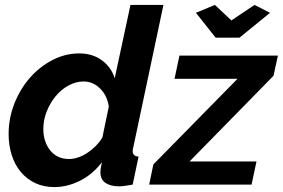

<svg xmlns="http://www.w3.org/2000/svg" viewBox="-20 -750 1149 780"><path d="M776 -698 853 -730 920 -667 1014 -730 1077 -698 953 -597H856ZM603 -82 945 -430H689L709 -524H1109L1091 -442L750 -94H1022L1002 0H586ZM201 10Q157 10 122.5 -6.5Q88 -23 64 -52Q40 -81 27.5 -120.5Q15 -160 15 -205Q15 -270 38.5 -329.5Q62 -389 101.5 -434Q141 -479 193 -506Q245 -533 302 -533Q356 -533 394 -505Q432 -477 446 -432L510 -730H644L522 -154Q519 -143 519 -136Q519 -115 543 -114L519 0Q501 3 487.5 5Q474 7 464 7Q429 7 408.5 -7Q388 -21 388 -50Q388 -58 389.5 -67.5Q391 -77 394 -91Q356 -41 304.5 -15.5Q253 10 201 10ZM261 -104Q278 -104 297.5 -110.5Q317 -117 335 -129Q353 -141 369 -157Q385 -173 396 -192L422 -317Q416 -361 387 -390Q358 -419 320 -419Q288 -419 258 -402.5Q228 -386 205.5 -358.5Q183 -331 169.5 -296.5Q156 -262 156 -226Q156 -174 184 -139Q212 -104 261 -104Z"/></svg>

Font: PTCRaleway
Style: Bold Italic
Weight: 700
Italic angle: -12°
Designer: Matt McInerney, Pablo Impallari, Rodrigo Fuenzalida
Foundry: Matt McInerney, Pablo Impallari, Rodrigo Fuenzalida
Version: Version 3.000g; ttfautohint (v1.5) -l 8 -r 28 -G 28 -x 14 -D